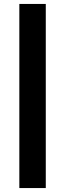

<svg xmlns="http://www.w3.org/2000/svg" viewBox="-20 -760 330 973"><path d="M78 193V-740H212V193Z"/></svg>

Font: Lexend Deca SemiBold
Style: Regular
Weight: 600
Designer: Bonnie Shaver-Troup, Thomas Jockin
Foundry: Lexend
Version: Version 1.008; ttfautohint (v1.8.4.7-5d5b)